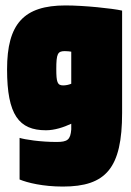

<svg xmlns="http://www.w3.org/2000/svg" viewBox="-20 -524 482 706"><path d="M52 136C81 148 138 162 211 162C370 162 429 94 429 -109V-485C394 -493 289 -504 221 -504C67 -504 6 -436 6 -269C6 -101 50 -45 149 -45C181 -45 214 -56 242 -69V-48C239 -10 228 -2 188 -2C128 -2 71 -11 52 -17ZM187 -270C187 -326 192 -336 218 -336C228 -336 235 -335 242 -334V-216C232 -212 222 -210 212 -210C191 -210 187 -222 187 -270Z"/></svg>

Font: Blinker Headline
Style: Regular
Weight: 900
Width: 4
Designer: Juergen Huber
Foundry: supertype
Version: Version 1.015;PS 1.15;hotconv 1.0.88;makeotf.lib2.5.647800